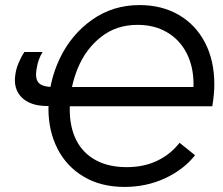

<svg xmlns="http://www.w3.org/2000/svg" viewBox="-20 -728 881 757"><path d="M41 -437Q44 -458 54 -481.5Q64 -505 76 -523H148Q130 -494 125 -460Q117 -419 132 -402Q147 -385 191 -385H210L197 -310H167Q99 -310 65 -344.5Q31 -379 41 -437ZM234 -309 247 -385H778L811 -309ZM784 -309 737 -331Q743 -364 743 -396Q743 -465 716 -518Q689 -571 639 -600.5Q589 -630 522 -630Q439 -630 378.5 -582.5Q318 -535 286.5 -458.5Q255 -382 255 -297Q255 -226 281 -175Q307 -124 357.5 -96.5Q408 -69 480 -69Q547 -69 599.5 -94Q652 -119 688 -165L749 -116Q704 -59 630.5 -25Q557 9 471 9Q378 9 310 -31.5Q242 -72 206.5 -142Q171 -212 171 -299Q171 -404 216 -498Q261 -592 343 -650Q425 -708 530 -708Q618 -708 684.5 -669.5Q751 -631 788 -560.5Q825 -490 825 -395Q825 -357 817 -309Z"/></svg>

Font: Fixel Italic Variable 20240409 Display Thin
Style: Italic
Weight: 100
Italic angle: -10°
Designer: AlfaBravo + MacPaw
Foundry: Kyrylo Tkachov, Marchela Mozhyna, Serhii Makarenko, Maria Weinstein, Zakhar Kryvoshyya
Version: Version 1.211;Glyphs 3.2 (3225)